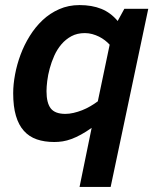

<svg xmlns="http://www.w3.org/2000/svg" viewBox="-20 -547 622 760"><path d="M342.8 -41Q320.3 -24.9 300.5 -14.2Q280.8 -3.4 262.9 3.2Q245.1 9.8 228.3 12.5Q211.4 15.1 194.8 15.1Q155.8 15.1 125.5 4.6Q95.2 -5.9 74.5 -29.1Q53.7 -52.2 43 -88.9Q32.2 -125.5 32.2 -178.2Q32.2 -212.9 39.6 -252.2Q46.9 -291.5 61.3 -330.3Q75.7 -369.1 97.7 -404.5Q119.6 -439.9 148.7 -467.3Q177.7 -494.6 214.4 -510.7Q251 -526.9 294.9 -526.9Q343.8 -526.9 380.9 -512Q418 -497.1 445.8 -463.9L472.2 -512.2H566.9L418 192.9H294.9ZM414.1 -370.1Q406.2 -378.9 395.5 -387.2Q384.8 -395.5 372.1 -401.9Q359.4 -408.2 345.2 -412.1Q331.1 -416 315.9 -416Q285.6 -416 262.9 -403.8Q240.2 -391.6 223.1 -371.6Q206.1 -351.6 194.8 -326.4Q183.6 -301.3 176.8 -275.9Q169.9 -250.5 167 -226.8Q164.1 -203.1 164.1 -186Q164.1 -139.6 180.9 -117.9Q197.8 -96.2 238.8 -96.2Q253.9 -96.2 271 -100.1Q288.1 -104 304.9 -110.6Q321.8 -117.2 337.6 -126.5Q353.5 -135.7 367.2 -146Z"/></svg>

Font: Lorenzo Sans
Style: Bold Italic
Weight: 700
Italic angle: -12°
Foundry: Intel Corporation
Version: Version 1.00; ttfautohint (v1.5)